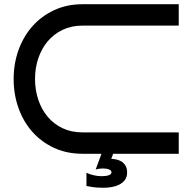

<svg xmlns="http://www.w3.org/2000/svg" viewBox="-20 -720 894 899"><path d="M816.9 0H509.8L501 23.9Q511.2 23.9 524.2 26.6Q537.1 29.3 548.6 36.1Q560.1 43 567.6 55.7Q575.2 68.4 575.2 87.9Q575.2 108.4 565.2 122.1Q555.2 135.7 539.1 144Q522.9 152.3 503.2 155.8Q483.4 159.2 463.9 159.2Q445.8 159.2 433.8 158.2Q421.9 157.2 413.1 155.8Q404.3 154.3 397.9 153.1Q391.6 151.9 384.8 150.9V88.9Q398.4 95.7 417.5 100.3Q436.5 105 456.1 105Q475.6 105 488.8 100.6Q502 96.2 502 86.9Q502 81.1 497.6 77.6Q493.2 74.2 487.1 72.3Q481 70.3 473.9 69.6Q466.8 68.8 460.9 68.8Q452.6 68.8 444.1 70.1Q435.5 71.3 428.2 73.2L455.1 0H366.2Q293.5 0 233.9 -27.3Q174.3 -54.7 132.1 -102.1Q89.8 -149.4 66.9 -213.4Q43.9 -277.3 43.9 -350.1Q43.9 -422.4 66.9 -486.1Q89.8 -549.8 132.1 -597.4Q174.3 -645 233.9 -672.6Q293.5 -700.2 366.2 -700.2H816.9V-600.1H366.2Q314.5 -600.1 273.2 -580.3Q231.9 -560.5 203.4 -526.6Q174.8 -492.7 159.4 -447.3Q144 -401.9 144 -350.1Q144 -298.3 159.4 -252.7Q174.8 -207 203.4 -173.1Q231.9 -139.2 273.2 -119.6Q314.5 -100.1 366.2 -100.1H816.9Z"/></svg>

Font: Bruno Ace SC
Style: Regular
Weight: 400
Designer: Astigmatic (AOETI)
Foundry: Astigmatic (AOETI)
Version: Version 1.000